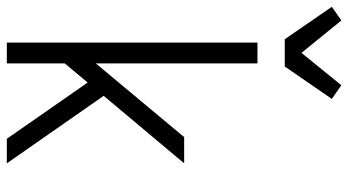

<svg xmlns="http://www.w3.org/2000/svg" viewBox="-272 -772 1021 563"><g transform="rotate(90 238.5 -490.5)"><path d="M82 0V-735H143V-261L359 -520H436L238 -284L436 0H364L199 -237L143 -170V0ZM72 -815 -23 -953 17 -981 112 -864 207 -981 247 -953 152 -815Z"/></g></svg>

Font: Iosevka Custom Light
Style: Regular
Weight: 300
Monospace: yes
Designer: Belleve Invis
Foundry: Belleve Invis
Version: Version 27.3.5